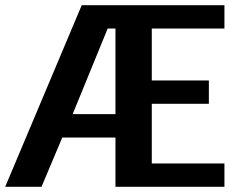

<svg xmlns="http://www.w3.org/2000/svg" viewBox="-45 -720 910 740"><path d="M820 0V-90H540V-320H760V-410H540V-610H820V-700H270L-25 0H115L195 -190H400V0ZM370 -610H400V-280H235Z"/></svg>

Font: Scada
Style: Bold
Weight: 700
Designer: Jovanny Lemonad
Foundry: Jovanny Lemonad
Version: Version 3.005